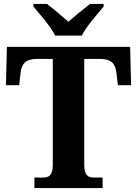

<svg xmlns="http://www.w3.org/2000/svg" viewBox="-20 -951 693 971"><path d="M259 -771H394C415 -816 473 -880 504 -918V-931H435C407 -909 356 -868 326 -841C296 -868 246 -909 218 -931H149V-918C180 -880 238 -816 259 -771ZM154 0H499V-53H457C428 -53 406 -61 406 -118V-653H486C546 -653 564 -626 569 -582L576 -520H643L638 -714H15L10 -520H77L84 -582C89 -626 107 -653 167 -653H247V-118C247 -61 225 -53 196 -53H154Z"/></svg>

Font: Noto Serif NP Hmong
Style: Bold
Weight: 700
Designer: Dalton Maag Ltd
Foundry: Dalton Maag Ltd
Version: Version 1.001